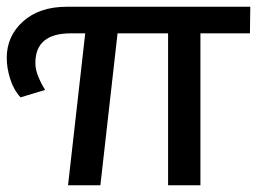

<svg xmlns="http://www.w3.org/2000/svg" viewBox="-28 -550 772 570"><path d="M33 -261Q12 -284 2 -316.5Q-8 -349 -8 -378Q-8 -443 40.5 -486.5Q89 -530 171 -530H715L714 -451H567V0H471V-451H321L270 0H174L225 -451H182Q77 -451 77 -363Q77 -344 85.5 -323Q94 -302 106 -283Z"/></svg>

Font: Montserrat Medium
Style: Regular
Weight: 500
Designer: Julieta Ulanovsky
Foundry: Julieta Ulanovsky
Version: Version 9.000; ttfautohint (v1.8.4.7-5d5b)